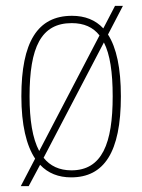

<svg xmlns="http://www.w3.org/2000/svg" viewBox="-20 -596 486 656"><path d="M100 -54 51 40H78L117 -33C144 -4 180 10 223 10C335 10 393 -75 393 -267C393 -363 378 -433 349 -478L400 -576H373L333 -499C306 -528 270 -542 226 -542C108 -542 53 -452 53 -267C53 -170 70 -99 100 -54ZM320 -475 114 -80C91 -123 81 -186 81 -267C81 -434 120 -517 225 -517C267 -517 298 -503 320 -475ZM224 -14C183 -14 151 -29 129 -57L335 -451C356 -410 365 -349 365 -267C365 -106 329 -14 224 -14Z"/></svg>

Font: Noto Serif Devanagari Condensed Thin
Style: Regular
Weight: 100
Width: 3
Designer: Universal Thirst, Indian Type Foundry and the Monotype Design Team
Foundry: Monotype Imaging Inc.
Version: Version 2.004